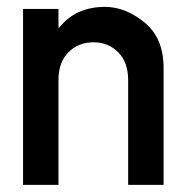

<svg xmlns="http://www.w3.org/2000/svg" viewBox="-20 -532 538 553"><path d="M46.4 0.5V-506.3H148.4V-452.1H150.4Q197.8 -512.2 282.2 -512.2Q341.3 -512.2 396.2 -467.3Q451.2 -422.4 451.2 -336.4V0.5H349.1V-301.3Q349.1 -352.5 320.6 -381.3Q292 -410.2 249.5 -410.2Q205.6 -410.2 177 -381.3Q148.4 -352.5 148.4 -301.3V0.5Z"/></svg>

Font: Alte DIN 1451 Mittelschrift
Style: Regular
Weight: 400
Designer: Peter Wiegel
Foundry: Peter Wiegel
Version: Version 1.002 September 20, 2019